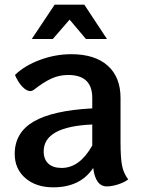

<svg xmlns="http://www.w3.org/2000/svg" viewBox="-20 -792 605 822"><path d="M529 -24Q512 -11 485.5 -2.5Q459 6 437 6Q389 6 379 -73Q324 10 208 10Q134 10 88.5 -29.5Q43 -69 43 -133Q43 -224 124 -271.5Q205 -319 375 -328V-373Q375 -471 272 -471Q235 -471 202 -456.5Q169 -442 124 -407Q117 -402 110 -402Q94 -402 76 -420.5Q58 -439 44 -471Q85 -511 151 -535.5Q217 -560 285 -560Q386 -560 441 -511Q496 -462 496 -373V-184Q496 -114 503 -81Q510 -48 529 -24ZM375 -169V-259Q167 -250 167 -144Q167 -110 187 -91.5Q207 -73 244 -73Q321 -73 375 -169ZM214 -772H341L438 -625H348L278 -708L206 -625H116Z"/></svg>

Font: Krub SemiBold
Style: Regular
Weight: 600
Version: Version 1.000; ttfautohint (v1.6)